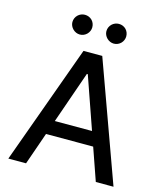

<svg xmlns="http://www.w3.org/2000/svg" viewBox="-134 -1033 959 1131"><g transform="rotate(15 346.0 -467.5)"><path d="M343 -601.2H348.7L558.6 0H666.5L403.1 -727.3H288.7L25.2 0H133.2ZM157.7 -197.4H533.7V-284.4H157.7ZM242.2 -814.6C276.6 -814.6 302.9 -843 302.9 -874.6C302.9 -909.1 276.6 -935 242.2 -935C209.9 -935 181.5 -909.1 181.5 -874.6C181.5 -843 209.9 -814.6 242.2 -814.6ZM449.6 -814.6C484 -814.6 509.9 -843 509.9 -874.6C509.9 -909.1 484 -935 449.6 -935C417.3 -935 388.8 -909.1 388.8 -874.6C388.8 -843 417.3 -814.6 449.6 -814.6Z"/></g></svg>

Font: Inter 465
Style: Regular
Weight: 400
Designer: Rasmus Andersson
Foundry: rsms
Version: Version 3.019;Glyphs 3.1.2 (3151)